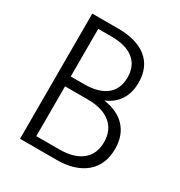

<svg xmlns="http://www.w3.org/2000/svg" viewBox="-176 -873 936 997"><g transform="rotate(30 292.5 -375.0)"><path d="M88.2 0V-750.5H245Q300 -750.5 343 -738Q385.9 -725.5 415.5 -701.4Q445 -677.3 460.5 -641.8Q475.9 -606.4 475.9 -560.5Q475.9 -499.1 448.6 -456.4Q421.4 -413.6 367.7 -390.9Q451.8 -379.1 497 -330Q542.3 -280.9 542.3 -200.5Q542.3 -153.2 526.4 -115.9Q510.5 -78.6 480.2 -53Q450 -27.3 406.4 -13.6Q362.7 0 307.7 0ZM154.5 -411.8H234.1Q320.5 -411.8 366.6 -448.4Q412.7 -485 412.7 -554.1Q412.7 -623.6 366.8 -660.5Q320.9 -697.3 234.1 -697.3H154.5ZM154.5 -54.1H290.9Q379.5 -54.1 427.3 -92.5Q475 -130.9 475 -202.3Q475 -274.1 426.8 -313.4Q378.6 -352.7 290.9 -352.7H154.5Z"/></g></svg>

Font: Spartan
Style: Regular
Weight: 400
Designer: Matt Bailey, Mirko Velimirovic
Foundry: Matt Bailey
Version: Version 1.005